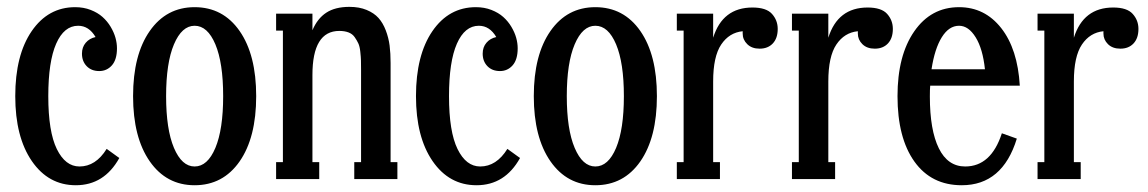

<svg xmlns="http://www.w3.org/2000/svg" viewBox="-20 -527 3378 565"><path d="M293.9 -88.9 331.1 -62Q286.6 18.1 203.1 18.1Q122.6 18.1 73.7 -53Q24.9 -124 24.9 -244.1Q24.9 -364.7 73.2 -435.3Q121.6 -505.9 201.2 -505.9Q226.1 -505.9 246.8 -497.8Q267.6 -489.7 281.7 -477.1Q295.9 -464.4 305.7 -448Q315.4 -431.6 319.8 -415.8Q324.2 -399.9 324.2 -384.8Q324.2 -351.6 309.3 -334.7Q294.4 -317.9 272 -317.9Q249 -317.9 235.1 -332.3Q221.2 -346.7 221.2 -369.1Q221.2 -388.2 232.2 -401.1Q243.2 -414.1 261.2 -418Q241.7 -451.2 210 -451.2Q168.5 -451.2 145.3 -398.4Q122.1 -345.7 122.1 -244.1Q122.1 -139.6 147.2 -88.4Q172.4 -37.1 213.9 -37.1Q261.7 -37.1 293.9 -88.9Z M552.7 18.1Q469.7 18.1 420.7 -52.2Q371.6 -122.6 371.6 -244.1Q371.6 -365.7 420.7 -435.8Q469.7 -505.9 552.7 -505.9Q636.2 -505.9 685.1 -435.8Q733.9 -365.7 733.9 -244.1Q733.9 -122.1 685.1 -52Q636.2 18.1 552.7 18.1ZM552.7 -37.1Q590.8 -37.1 613.8 -91.8Q636.7 -146.5 636.7 -244.1Q636.7 -341.8 613.8 -396.5Q590.8 -451.2 552.7 -451.2Q515.1 -451.2 491.9 -396.5Q468.8 -341.8 468.8 -244.1Q468.8 -146.5 491.9 -91.8Q515.1 -37.1 552.7 -37.1Z M1129.4 -341.8V-49.8H1149.4V0H1022.5V-49.8H1042.5V-321.8Q1042.5 -339.8 1042.2 -349.1Q1042 -358.4 1040.3 -374.5Q1038.6 -390.6 1034.4 -399.4Q1030.3 -408.2 1023.7 -417.7Q1017.1 -427.2 1005.6 -431.6Q994.1 -436 978.5 -436Q899.4 -436 899.4 -306.2V-49.8H919.4V0H792.5V-49.8H812.5V-437H792.5V-486.8H899.4V-438Q914.1 -472.7 940.2 -489.7Q966.3 -506.8 1008.3 -506.8Q1037.1 -506.8 1058.8 -497.8Q1080.6 -488.8 1093.8 -474.1Q1106.9 -459.5 1115.2 -437.7Q1123.5 -416 1126.5 -393.1Q1129.4 -370.1 1129.4 -341.8Z M1473.1 -88.9 1510.3 -62Q1465.8 18.1 1382.3 18.1Q1301.8 18.1 1252.9 -53Q1204.1 -124 1204.1 -244.1Q1204.1 -364.7 1252.4 -435.3Q1300.8 -505.9 1380.4 -505.9Q1405.3 -505.9 1426 -497.8Q1446.8 -489.7 1460.9 -477.1Q1475.1 -464.4 1484.9 -448Q1494.6 -431.6 1499 -415.8Q1503.4 -399.9 1503.4 -384.8Q1503.4 -351.6 1488.5 -334.7Q1473.6 -317.9 1451.2 -317.9Q1428.2 -317.9 1414.3 -332.3Q1400.4 -346.7 1400.4 -369.1Q1400.4 -388.2 1411.4 -401.1Q1422.4 -414.1 1440.4 -418Q1420.9 -451.2 1389.2 -451.2Q1347.7 -451.2 1324.5 -398.4Q1301.3 -345.7 1301.3 -244.1Q1301.3 -139.6 1326.4 -88.4Q1351.6 -37.1 1393.1 -37.1Q1440.9 -37.1 1473.1 -88.9Z M1731.9 18.1Q1648.9 18.1 1599.9 -52.2Q1550.8 -122.6 1550.8 -244.1Q1550.8 -365.7 1599.9 -435.8Q1648.9 -505.9 1731.9 -505.9Q1815.4 -505.9 1864.3 -435.8Q1913.1 -365.7 1913.1 -244.1Q1913.1 -122.1 1864.3 -52Q1815.4 18.1 1731.9 18.1ZM1731.9 -37.1Q1770 -37.1 1793 -91.8Q1815.9 -146.5 1815.9 -244.1Q1815.9 -341.8 1793 -396.5Q1770 -451.2 1731.9 -451.2Q1694.3 -451.2 1671.1 -396.5Q1647.9 -341.8 1647.9 -244.1Q1647.9 -146.5 1671.1 -91.8Q1694.3 -37.1 1731.9 -37.1Z M2194.3 -504.9Q2234.9 -504.9 2251.7 -486.1Q2268.6 -467.3 2268.6 -441.9Q2268.6 -414.6 2254.2 -399.2Q2239.7 -383.8 2215.3 -383.8Q2192.4 -383.8 2179 -397Q2165.5 -410.2 2165.5 -428.2V-435.1Q2126 -431.2 2102.3 -396Q2078.6 -360.8 2078.6 -287.1V-49.8H2098.6V0H1971.7V-49.8H1991.7V-437H1971.7V-486.8H2078.6V-416Q2106.4 -504.9 2194.3 -504.9Z M2533.2 -504.9Q2573.7 -504.9 2590.6 -486.1Q2607.4 -467.3 2607.4 -441.9Q2607.4 -414.6 2593 -399.2Q2578.6 -383.8 2554.2 -383.8Q2531.2 -383.8 2517.8 -397Q2504.4 -410.2 2504.4 -428.2V-435.1Q2464.8 -431.2 2441.2 -396Q2417.5 -360.8 2417.5 -287.1V-49.8H2437.5V0H2310.5V-49.8H2330.6V-437H2310.5V-486.8H2417.5V-416Q2445.3 -504.9 2533.2 -504.9Z M2820.3 -37.1Q2896.5 -37.1 2928.2 -134.8L2972.2 -119.1Q2930.2 18.1 2810.1 18.1Q2720.7 18.1 2670.9 -51.5Q2621.1 -121.1 2621.1 -244.1Q2621.1 -363.8 2670.4 -434.8Q2719.7 -505.9 2802.2 -505.9Q2877.9 -505.9 2926.3 -444.3Q2974.6 -382.8 2981 -274.9H2717.3Q2716.3 -265.1 2716.3 -243.2Q2716.3 -144 2742.7 -90.6Q2769 -37.1 2820.3 -37.1ZM2802.2 -451.2Q2772.5 -451.2 2751.5 -417.5Q2730.5 -383.8 2721.2 -323.2H2878.4Q2872.1 -383.3 2851.1 -417.2Q2830.1 -451.2 2802.2 -451.2Z M3255.9 -504.9Q3296.4 -504.9 3313.2 -486.1Q3330.1 -467.3 3330.1 -441.9Q3330.1 -414.6 3315.7 -399.2Q3301.3 -383.8 3276.9 -383.8Q3253.9 -383.8 3240.5 -397Q3227.1 -410.2 3227.1 -428.2V-435.1Q3187.5 -431.2 3163.8 -396Q3140.1 -360.8 3140.1 -287.1V-49.8H3160.2V0H3033.2V-49.8H3053.2V-437H3033.2V-486.8H3140.1V-416Q3168 -504.9 3255.9 -504.9Z"/></svg>

Font: Margherita Semibold
Style: Regular
Weight: 600
Designer: James Puckett
Foundry: Dunwich Type Founders
Version: Version 1.008;hotconv 1.0.109;makeotfexe 2.5.65596